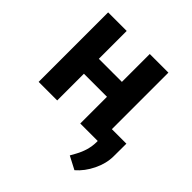

<svg xmlns="http://www.w3.org/2000/svg" viewBox="-190 -680 1032 1032"><g transform="rotate(45 325.5 -164.0)"><path d="M54.2 0ZM512.2 0H370.6V-203.1H195.3V0H54.2V-528.3H195.3V-316.4H370.6V-528.3H512.2ZM525.9 199.7 452.1 161.1 469.7 129.4Q502.4 69.8 503.4 10.7V-98.6H622.6L622.1 -1Q621.6 53.2 594.7 108.4Q567.9 163.6 525.9 199.7Z"/></g></svg>

Font: Roboto-o
Style: o-Bold
Weight: 700
Designer: Google
Version: Version 2.134; 2016; ttfautohint (v1.6)